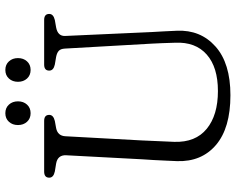

<svg xmlns="http://www.w3.org/2000/svg" viewBox="-104 -786 904 737"><g transform="rotate(-90 348.5 -417.0)"><path d="M550 -287 531 -620.5Q530 -637 522.2 -644Q514.5 -651 499.5 -654L470 -659Q446.5 -664 446.5 -680.5Q446.5 -700 469.5 -700H641Q664 -700 664 -680.5Q664 -664.5 640.5 -659L612 -654Q578 -647.5 579.5 -619L594.5 -287Q596 -263 597.2 -239.5Q598.5 -216 599.5 -190.5Q603.5 -100 539.2 -42.5Q475 15 352 15Q226 15 161 -40.5Q96 -96 99 -190Q99.5 -206 100.8 -230.2Q102 -254.5 103.2 -279.8Q104.5 -305 106 -323.5L121.5 -615.5Q123 -648 90 -654L59.5 -659Q35.5 -664 35.5 -680.5Q35.5 -700 59 -700H253.5Q276.5 -700 276.5 -680.5Q276.5 -664.5 253 -659L225.5 -654Q196 -648 194.5 -618.5L178.5 -326Q176.5 -288 175.5 -257.5Q174.5 -227 173 -200.5Q170.5 -119 223 -76Q275.5 -33 368 -33Q459.5 -33 508.2 -76Q557 -119 553.5 -197Q552.5 -228.5 551.8 -248.5Q551 -268.5 550 -287ZM283 -752Q262.5 -752 250 -765.8Q237.5 -779.5 237.5 -800.5Q237.5 -821.5 250 -835.2Q262.5 -849 283 -849Q303.5 -849 316 -835.2Q328.5 -821.5 328.5 -800.5Q328.5 -779.5 316 -765.8Q303.5 -752 283 -752ZM449 -752Q428.5 -752 416 -765.8Q403.5 -779.5 403.5 -800.5Q403.5 -821.5 416 -835.2Q428.5 -849 449 -849Q469.5 -849 482 -835.2Q494.5 -821.5 494.5 -800.5Q494.5 -779.5 482 -765.8Q469.5 -752 449 -752Z"/></g></svg>

Font: Fraunces 72pt S100 Light
Style: Regular
Weight: 300
Version: Version 1.000; ttfautohint (v1.8.3)